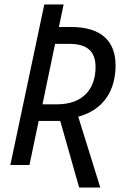

<svg xmlns="http://www.w3.org/2000/svg" viewBox="-20 -734 557 854"><path d="M332 100H426L328 -215C443 -246 494 -334 494 -443C494 -554 427 -614 296 -614H242L263 -714H177L26 0H111L152 -196H248ZM234 -270H169L225 -539H286C365 -539 405 -509 405 -435C405 -343 353 -270 234 -270Z"/></svg>

Font: Noto Sans SemiCondensed
Style: Italic
Weight: 400
Width: 4
Italic angle: -12°
Designer: Monotype Design Team
Foundry: Monotype Imaging Inc.
Version: Version 2.013